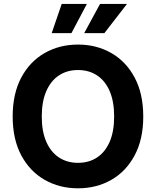

<svg xmlns="http://www.w3.org/2000/svg" viewBox="-20 -969 810 998"><path d="M385.4 9.8Q289 9.8 212.1 -34.2Q135.1 -78.2 90.5 -161.7Q45.9 -245.1 45.9 -363.3Q45.9 -482.2 90.5 -565.8Q135.1 -649.4 212.1 -693.3Q289 -737.3 385.4 -737.3Q481.9 -737.3 558.6 -693.3Q635.3 -649.4 679.9 -565.8Q724.6 -482.2 724.6 -363.3Q724.6 -244.9 679.9 -161.4Q635.3 -77.9 558.6 -34.1Q481.9 9.8 385.4 9.8ZM385.4 -122.6Q442 -122.6 484.2 -150.3Q526.4 -177.9 549.9 -231.7Q573.3 -285.5 573.3 -363.3Q573.3 -441.7 549.9 -495.7Q526.4 -549.6 484.2 -577.3Q442 -605 385.4 -605Q329 -605 286.7 -577.2Q244.3 -549.4 220.7 -495.4Q197.1 -441.5 197.1 -363.3Q197.1 -285.5 220.7 -231.9Q244.3 -178.2 286.7 -150.4Q329 -122.6 385.4 -122.6ZM351.3 -796.7H248.7L300.8 -948.7H431.7ZM522.5 -796.7H417.6L500.1 -948.7H640.2Z"/></svg>

Font: Inter Variable LoSnoCo
Style: Regular
Weight: 400
Designer: Rasmus Andersson
Foundry: rsms
Version: Version 4.000;git-a52131595; featfreeze: case,dlig,ss01,ss02